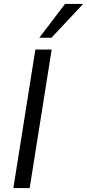

<svg xmlns="http://www.w3.org/2000/svg" viewBox="-20 -957 443 977"><path d="M48 0 160 -705H243L131 0ZM180 -765 311 -937H403L242 -765Z"/></svg>

Font: Mulish
Style: Italic
Weight: 400
Italic angle: -9°
Designer: Vernon Adams
Foundry: Vernon Adams
Version: Version 3.603; ttfautohint (v1.8.3)